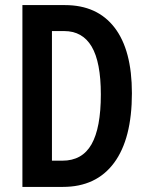

<svg xmlns="http://www.w3.org/2000/svg" viewBox="-20 -734 583 754"><path d="M498 -368Q498 -189 428 -94.5Q358 0 227 0H68V-714H235Q362 -714 430 -625.5Q498 -537 498 -368ZM376 -363Q376 -490 340 -551Q304 -612 232 -612H184V-103H225Q303 -103 339.5 -167.5Q376 -232 376 -363Z"/></svg>

Font: Noto Sans Lao UI ExtCond SemBd
Style: Regular
Weight: 600
Width: 2
Designer: Monotype Design Team
Foundry: Monotype Imaging Inc.
Version: Version 2.000; ttfautohint (v1.8.4.7-5d5b)